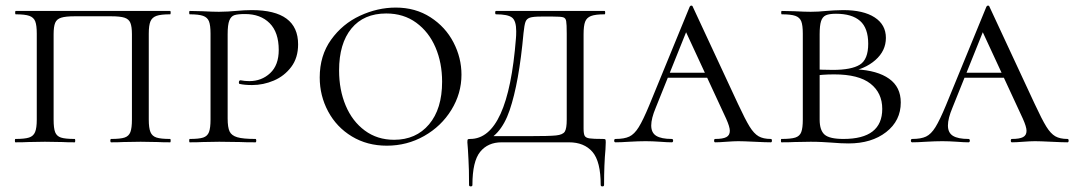

<svg xmlns="http://www.w3.org/2000/svg" viewBox="-20 -507 3827 684"><path d="M35 -12Q68 -12 83.5 -17Q99 -22 105 -36.5Q111 -51 111 -81V-387Q111 -417 105.5 -431Q100 -445 84.5 -450.5Q69 -456 36 -456Q34 -456 34 -462Q34 -468 36 -468H586Q588 -468 588 -462Q588 -456 586 -456Q553 -456 537.5 -450.5Q522 -445 516 -431Q510 -417 510 -387V-81Q510 -51 516 -36.5Q522 -22 537.5 -17Q553 -12 586 -12Q588 -12 588 -6Q588 0 586 0Q558 0 541 -1L481 -2L419 -1Q403 0 376 0Q373 0 373 -6Q373 -12 376 -12Q409 -12 424 -17Q439 -22 444.5 -36.5Q450 -51 450 -81V-385Q450 -412 444.5 -425.5Q439 -439 423.5 -444Q408 -449 376 -449H246Q214 -449 198 -444Q182 -439 176.5 -425.5Q171 -412 171 -385V-81Q171 -50 176.5 -36Q182 -22 197 -17Q212 -12 246 -12Q248 -12 248 -6Q248 0 246 0Q218 0 202 -1L140 -2L81 -1Q64 0 35 0Q33 0 33 -6Q33 -12 35 -12Z M890 -12Q893 -12 893 -6Q893 0 890 0Q854 0 835 -1L761 -2L702 -1Q685 0 656 0Q654 0 654 -6Q654 -12 656 -12Q689 -12 704 -17Q719 -22 724.5 -36.5Q730 -51 730 -81V-387Q730 -417 724.5 -431Q719 -445 703.5 -450.5Q688 -456 656 -456Q654 -456 654 -462Q654 -468 656 -468L701 -467Q739 -465 760 -465Q777 -465 792.5 -466Q808 -467 819 -468Q851 -471 877 -471Q1042 -471 1042 -349Q1042 -301 1017.5 -268.5Q993 -236 955.5 -220Q918 -204 878 -204Q851 -204 834 -208Q831 -208 831 -213Q831 -221 837 -221Q852 -218 868 -218Q912 -218 942.5 -246.5Q973 -275 973 -329Q973 -392 940.5 -424.5Q908 -457 853 -457Q827 -457 815 -453Q803 -449 797 -434Q791 -419 791 -385V-85Q791 -53 798 -38.5Q805 -24 825.5 -18Q846 -12 890 -12Z M1119 -231Q1119 -309 1159.5 -365.5Q1200 -422 1262.5 -451Q1325 -480 1390 -480Q1460 -480 1513.5 -445.5Q1567 -411 1595.5 -356Q1624 -301 1624 -241Q1624 -174 1588 -115.5Q1552 -57 1491 -22.5Q1430 12 1358 12Q1288 12 1233.5 -21Q1179 -54 1149 -110Q1119 -166 1119 -231ZM1555 -216Q1555 -283 1531.5 -338Q1508 -393 1463 -426Q1418 -459 1356 -459Q1276 -459 1232 -405.5Q1188 -352 1188 -256Q1188 -187 1211.5 -131Q1235 -75 1279.5 -42Q1324 -9 1384 -9Q1462 -9 1508.5 -64Q1555 -119 1555 -216Z M1647 26Q1645 6 1645 0Q1645 -9 1646.5 -10.5Q1648 -12 1655 -12Q1790 -12 1818 -370Q1819 -380 1819 -396Q1819 -433 1804 -444.5Q1789 -456 1747 -456Q1744 -456 1744 -462Q1744 -468 1747 -468H2134Q2136 -468 2136 -462Q2136 -456 2134 -456Q2101 -456 2085.5 -450Q2070 -444 2064.5 -429.5Q2059 -415 2059 -385V-81V-49Q2059 -30 2063 -23Q2067 -16 2080 -14Q2093 -12 2128 -12Q2135 -12 2136.5 -10.5Q2138 -9 2138 0L2137 25Q2132 78 2132 152Q2132 157 2126 157Q2120 157 2120 152Q2120 68 2090.5 34Q2061 0 2007 0H1767Q1718 0 1690.5 34Q1663 68 1663 152Q1663 157 1657 157Q1651 157 1651 152Q1651 93 1649 63Q1647 33 1647 26ZM1705 -22H1867Q1937 -22 1961 -24.5Q1985 -27 1992 -38Q1999 -49 1999 -81V-387Q1999 -421 1997 -432Q1995 -443 1986 -445.5Q1977 -448 1950 -448H1908Q1879 -448 1867.5 -444Q1856 -440 1852 -429Q1848 -418 1845 -389Q1829 -212 1795.5 -114Q1762 -16 1691 2Z M2359 -248H2541L2548 -230H2343ZM2726 0Q2708 0 2668 -2Q2628 -4 2610 -4Q2594 -4 2568 -2Q2542 0 2528 0Q2524 0 2524 -6Q2524 -12 2528 -12Q2555 -12 2567.5 -18.5Q2580 -25 2580 -41Q2580 -55 2567 -84L2415 -412L2441 -434L2316 -123Q2300 -85 2300 -60Q2300 -34 2318 -23Q2336 -12 2373 -12Q2378 -12 2378 -6Q2378 0 2373 0Q2358 0 2332 -2Q2304 -4 2280 -4Q2255 -4 2221 -2Q2191 0 2173 0Q2168 0 2168 -6Q2168 -12 2173 -12Q2204 -12 2222 -20.5Q2240 -29 2255.5 -54Q2271 -79 2293 -132L2437 -483Q2439 -487 2443 -487Q2447 -487 2448 -483L2609 -137Q2635 -81 2650.5 -56Q2666 -31 2682.5 -21.5Q2699 -12 2726 -12Q2730 -12 2730 -6Q2730 0 2726 0Z M3189 -142Q3189 -77 3137 -36.5Q3085 4 3003 4Q2977 4 2942 1Q2928 0 2909 -1Q2890 -2 2868 -2L2810 -1Q2793 0 2764 0Q2762 0 2762 -6Q2762 -12 2764 -12Q2798 -12 2813.5 -17Q2829 -22 2834.5 -36.5Q2840 -51 2840 -81V-387Q2840 -417 2834.5 -431Q2829 -445 2813.5 -450.5Q2798 -456 2765 -456Q2763 -456 2763 -462Q2763 -468 2765 -468L2810 -467Q2848 -465 2868 -465Q2895 -465 2923 -468Q2933 -469 2951.5 -470Q2970 -471 2984 -471Q3056 -471 3096 -445Q3136 -419 3136 -372Q3136 -326 3098.5 -293Q3061 -260 3000 -250L3030 -260Q3106 -256 3147.5 -226.5Q3189 -197 3189 -142ZM2900 -385V-256L2875 -261Q2902 -258 2947 -258Q3013 -258 3043 -276.5Q3073 -295 3073 -351Q3073 -407 3044 -432.5Q3015 -458 2958 -458Q2934 -458 2922 -452.5Q2910 -447 2905 -431.5Q2900 -416 2900 -385ZM3123 -119Q3123 -176 3081 -209Q3039 -242 2952 -242Q2906 -242 2875 -236L2900 -244V-81Q2900 -43 2917.5 -27.5Q2935 -12 2985 -12Q3123 -12 3123 -119Z M3416 -248H3598L3605 -230H3400ZM3783 0Q3765 0 3725 -2Q3685 -4 3667 -4Q3651 -4 3625 -2Q3599 0 3585 0Q3581 0 3581 -6Q3581 -12 3585 -12Q3612 -12 3624.5 -18.5Q3637 -25 3637 -41Q3637 -55 3624 -84L3472 -412L3498 -434L3373 -123Q3357 -85 3357 -60Q3357 -34 3375 -23Q3393 -12 3430 -12Q3435 -12 3435 -6Q3435 0 3430 0Q3415 0 3389 -2Q3361 -4 3337 -4Q3312 -4 3278 -2Q3248 0 3230 0Q3225 0 3225 -6Q3225 -12 3230 -12Q3261 -12 3279 -20.5Q3297 -29 3312.5 -54Q3328 -79 3350 -132L3494 -483Q3496 -487 3500 -487Q3504 -487 3505 -483L3666 -137Q3692 -81 3707.5 -56Q3723 -31 3739.5 -21.5Q3756 -12 3783 -12Q3787 -12 3787 -6Q3787 0 3783 0Z"/></svg>

Font: Cormorant SC
Style: Regular
Weight: 400
Designer: Christian Thalmann (Catharsis Fonts)
Foundry: Catharsis Fonts
Version: Version 4.000